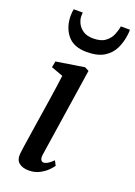

<svg xmlns="http://www.w3.org/2000/svg" viewBox="-154 -865 660 937"><g transform="rotate(20 176.0 -397.0)"><path d="M121.5 10Q89 10 70.2 -5.5Q51.5 -21 55 -54.5Q57.5 -77.5 64.8 -124.2Q72 -171 81.2 -231Q90.5 -291 100.5 -356Q110.5 -421 118 -480L56.5 -502.5L62.5 -534.5L208.5 -557.5L230 -546.5L160 -86Q157.5 -68 162.5 -59.5Q167.5 -51 176 -51Q186 -51 197.2 -57.5Q208.5 -64 225.5 -80.5L238 -56Q232 -47 216.5 -31.2Q201 -15.5 176.8 -2.8Q152.5 10 121.5 10ZM189.5 -630Q121 -630 88.5 -670.5Q56 -711 56 -771Q56 -783 57.2 -791.2Q58.5 -799.5 59.5 -804.5H106.5Q106 -800.5 105.8 -796Q105.5 -791.5 105.5 -785.5Q105.5 -768.5 114.8 -749.2Q124 -730 144 -716.5Q164 -703 196.5 -703Q237 -703 259.2 -719.8Q281.5 -736.5 291.2 -760Q301 -783.5 304 -804.5H351.5Q351.5 -800 351.2 -793.8Q351 -787.5 350 -779.5Q345.5 -739.5 329 -705.2Q312.5 -671 279 -650.5Q245.5 -630 189.5 -630Z"/></g></svg>

Font: Merriweather Text Regular
Style: Italic
Weight: 400
Italic angle: -7.8°
Designer: Eben Sorkin
Foundry: Eben Sorkin
Version: Version 2.100; ttfautohint (v1.7.19-72a1) -l 8 -r 50 -G 200 